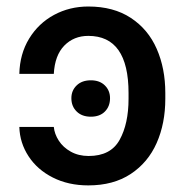

<svg xmlns="http://www.w3.org/2000/svg" viewBox="-20 -557 564 587"><path d="M251 -80.1Q318.4 -80.1 345.7 -129.4Q373 -178.7 373 -254.9V-272.5Q373 -447.3 250 -447.3Q205.6 -447.3 176.5 -417.5Q147.5 -387.7 144.5 -331.1H39.1Q40.5 -392.1 69.1 -439Q97.7 -485.8 145.3 -511.5Q192.9 -537.1 250 -537.1Q327.1 -537.1 380.1 -502.2Q433.1 -467.3 459.2 -407.5Q485.4 -347.7 485.4 -272.5V-254.9Q485.4 -179.7 459 -119.9Q432.6 -60.1 379.6 -25.1Q326.7 9.8 250 9.8Q189 9.8 141.6 -14.2Q94.2 -38.1 67.4 -79.1Q40.5 -120.1 39.1 -168.9H144.5Q146.5 -147.5 159.7 -127Q172.9 -106.4 196.5 -93.3Q220.2 -80.1 251 -80.1ZM198.2 -256.8Q198.2 -280.3 214.4 -295.9Q230.5 -311.5 257.8 -311.5Q284.7 -311.5 300.5 -295.9Q316.4 -280.3 316.4 -256.8Q316.4 -231.9 300.8 -216.1Q285.2 -200.2 257.8 -200.2Q230.5 -200.2 214.4 -216.1Q198.2 -231.9 198.2 -256.8Z"/></svg>

Font: Pretendard GOV Medium
Style: Regular
Weight: 500
Designer: Base glyphs from Inter by Rasmus Andersson; Hangeul glyphs from Noto Sans CJK(Source Han Sans) by Jang Soo-young and Kan
Foundry: Kil Hyung-jin
Version: Version 1.309